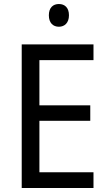

<svg xmlns="http://www.w3.org/2000/svg" viewBox="-20 -935 540 955"><path d="M273 -915C244 -915 223 -897 223 -859C223 -821 244 -802 273 -802C301 -802 323 -821 323 -859C323 -897 302 -915 273 -915ZM445 0V-78H176V-334H429V-411H176V-636H445V-714H88V0Z"/></svg>

Font: Noto Sans Bengali UI SemiCondensed
Style: Regular
Weight: 400
Width: 4
Designer: Jelle Bosma - Monotype Design Team
Foundry: Monotype Imaging Inc.
Version: Version 2.003